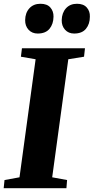

<svg xmlns="http://www.w3.org/2000/svg" viewBox="-32 -999 498 1019"><path d="M-12.5 0 -8 -43.5 71.5 -58 157 -684.5 79 -698 84.5 -743H419L414 -698L330.5 -684.5L245 -58L324 -43.5L320.5 0ZM168 -821Q138 -821 119.5 -841.2Q101 -861.5 101.5 -892Q102 -931 124 -955Q146 -979 182.5 -979Q218 -979 235.2 -959.2Q252.5 -939.5 252 -910.5Q251.5 -871.5 230.8 -846.2Q210 -821 168 -821ZM361.5 -821Q331.5 -821 313.2 -841.2Q295 -861.5 295.5 -892Q296.5 -931 318.2 -955Q340 -979 376.5 -979Q411 -979 428.5 -959.2Q446 -939.5 445 -910.5Q445 -871.5 424.2 -846.2Q403.5 -821 361.5 -821Z"/></svg>

Font: Merriweather 48pt Black
Style: Italic
Weight: 900
Italic angle: -7.8°
Version: Version 2.101